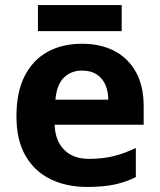

<svg xmlns="http://www.w3.org/2000/svg" viewBox="-20 -729 631 759"><path d="M303 -556Q379 -556 433.5 -527Q488 -498 518 -443Q548 -388 548 -308V-236H196Q198 -173 233.5 -137Q269 -101 332 -101Q385 -101 428 -111.5Q471 -122 517 -144V-29Q477 -9 432.5 0.5Q388 10 325 10Q243 10 180 -20.5Q117 -51 81 -113Q45 -175 45 -269Q45 -365 77.5 -428.5Q110 -492 168 -524Q226 -556 303 -556ZM304 -450Q261 -450 232.5 -422Q204 -394 199 -335H408Q408 -368 396.5 -394Q385 -420 362 -435Q339 -450 304 -450ZM461 -709V-606H130V-709Z"/></svg>

Font: Noto Sans Myanmar
Style: Regular
Weight: 400
Designer: Monotype Design Team
Foundry: Monotype Imaging Inc.
Version: Version 2.107